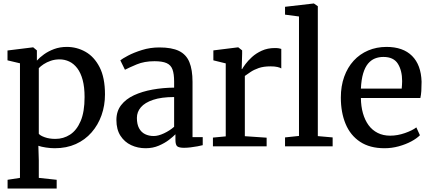

<svg xmlns="http://www.w3.org/2000/svg" viewBox="-20 -839 2469 1101"><path d="M23.5 242V192L94.5 181V-476L23 -493V-549.5L168.5 -567.5H170.5L191.5 -550V-491.5Q207.5 -509.5 232.5 -527.5Q257.5 -545.5 290.5 -557.8Q323.5 -570 363.5 -570Q420.5 -570 470.2 -542Q520 -514 551 -454Q582 -394 582 -297.5Q582 -234 562.2 -178.2Q542.5 -122.5 505.2 -79.8Q468 -37 414.8 -13Q361.5 11 294 11Q270.5 11 243.8 7Q217 3 200 -3L202.5 80.5V181L305 192V242ZM297.5 -42.5Q344 -42.5 382 -67.2Q420 -92 442.5 -144.8Q465 -197.5 465 -282.5Q465 -339.5 454 -380.5Q443 -421.5 423 -447.8Q403 -474 377 -486.2Q351 -498.5 321.5 -498.5Q294.5 -498.5 271.2 -490.5Q248 -482.5 230.2 -470.8Q212.5 -459 202.5 -448V-72Q210 -61.5 236.5 -52Q263 -42.5 297.5 -42.5Z M815 11Q770 11 732 -6.8Q694 -24.5 670.8 -60.5Q647.5 -96.5 647.5 -151Q647.5 -201 674.5 -236Q701.5 -271 748.2 -292.8Q795 -314.5 854.5 -325.2Q914 -336 978.5 -336.5V-371Q978.5 -415 969.2 -440.5Q960 -466 935.5 -477Q911 -488 866 -488Q808 -488 764.2 -469.8Q720.5 -451.5 696.5 -439L670 -493Q680.5 -502 713.8 -519.8Q747 -537.5 794.2 -552.2Q841.5 -567 894 -567Q965 -567 1006.5 -546.8Q1048 -526.5 1066 -482.8Q1084 -439 1084 -369.5V-52.5H1142.5V-6.5Q1131.5 -3.5 1112.8 0Q1094 3.5 1073.2 6Q1052.5 8.5 1035.5 8.5Q1008 8.5 997 0.5Q986 -7.5 986 -37.5V-69Q973.5 -56 949.2 -37.2Q925 -18.5 890.8 -3.8Q856.5 11 815 11ZM861.5 -59Q887.5 -59 920.5 -74.5Q953.5 -90 978.5 -112V-282.5Q905.5 -282.5 858 -266.5Q810.5 -250.5 787.8 -223.8Q765 -197 765 -163Q765 -126.5 777.5 -103.5Q790 -80.5 811.8 -69.8Q833.5 -59 861.5 -59Z M1201 0V-50L1274.5 -57V-475.5L1203.5 -493V-550L1344 -567.5H1346.5L1368.5 -550V-531L1366 -443H1368.5Q1373 -451.5 1387.2 -471Q1401.5 -490.5 1425 -512Q1448.5 -533.5 1481.5 -548.5Q1514.5 -563.5 1556 -563.5Q1570.5 -563.5 1579 -562Q1587.5 -560.5 1593 -558.5V-446.5Q1587 -451 1571.2 -454.8Q1555.5 -458.5 1531 -458.5Q1491.5 -458.5 1463.5 -448.8Q1435.5 -439 1416.5 -426Q1397.5 -413 1384 -403.5V-58L1509 -49.5V0Z M1694.5 -59.5V-744.5L1614.5 -755V-800L1778.5 -819H1780L1802.5 -803.5V-58.5L1887.5 -51V0H1614.5V-51Z M2185 11Q2100.5 11 2044.8 -26Q1989 -63 1961.8 -128.5Q1934.5 -194 1934.5 -279.5Q1934.5 -345.5 1953.8 -399Q1973 -452.5 2008 -490.8Q2043 -529 2091.2 -549.5Q2139.5 -570 2196.5 -570Q2291 -570 2342.8 -518.5Q2394.5 -467 2397.5 -370.5Q2397.5 -340 2396 -317.2Q2394.5 -294.5 2390.5 -277H2049.5Q2050 -229.5 2061.2 -189.8Q2072.5 -150 2093.5 -121.2Q2114.5 -92.5 2145.8 -76.8Q2177 -61 2217.5 -61Q2259.5 -61 2302.2 -76Q2345 -91 2367.5 -108.5L2388 -63.5Q2370 -45 2338.2 -28Q2306.5 -11 2266.5 0Q2226.5 11 2185 11ZM2049.5 -331H2283.5Q2284.5 -339.5 2285.2 -352Q2286 -364.5 2286 -374Q2286 -434.5 2261.5 -473.5Q2237 -512.5 2178.5 -512.5Q2152 -512.5 2129.8 -503.5Q2107.5 -494.5 2090.2 -473.8Q2073 -453 2062.5 -418Q2052 -383 2049.5 -331Z"/></svg>

Font: Merriweather Light 18pt Medium
Style: Regular
Weight: 500
Version: Version 2.100